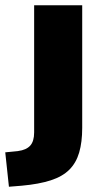

<svg xmlns="http://www.w3.org/2000/svg" viewBox="-71 -518 387 731"><path d="M-37 193 -51 62 -2 57Q29 53 44 36.5Q59 20 59 -14V-498H242V-31Q242 23 230.5 62.5Q219 102 193 128Q167 154 122.5 168.5Q78 183 12 189Z"/></svg>

Font: Nunito Sans 10pt Black
Style: Regular
Weight: 900
Designer: Vernon Adams
Foundry: Vernon Adams
Version: Version 3.101;gftools[0.9.27]